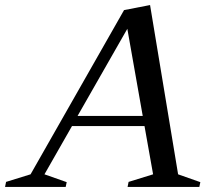

<svg xmlns="http://www.w3.org/2000/svg" viewBox="-52 -740 857 760"><path d="M-32 0 -28 -20 69 -50 439 -700 542 -720 653 -50 741 -19 737 0H453L457 -20L554 -50L520 -241H233L124 -50L212 -19L208 0ZM255 -281H513L452 -626Z"/></svg>

Font: Wittgenstein-Italic Regular
Style: Italic
Weight: 400
Italic angle: -11°
Designer: Jörg Drees
Foundry: Jörg Drees
Version: Version 1.000; ttfautohint (v1.8.4.7-5d5b)